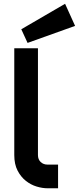

<svg xmlns="http://www.w3.org/2000/svg" viewBox="-20 -1010 423 1030"><path d="M291.5 0H234.9Q207.5 0 176.5 -9.3Q145.5 -18.6 118.7 -39.8Q91.8 -61 74.2 -95Q56.6 -128.9 56.6 -178.2V-751H183.6V-178.2Q183.6 -154.8 198.2 -140.9Q212.9 -127 234.9 -127H291.5ZM382.8 -871.1 127.9 -779.8 94.2 -853 329.1 -989.7Z"/></svg>

Font: Audiowide
Style: Regular
Weight: 400
Designer: Astigmatic (AOETI)
Foundry: Astigmatic (AOETI)
Version: Version 1.002